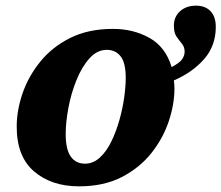

<svg xmlns="http://www.w3.org/2000/svg" viewBox="-20 -648 782 678"><path d="M259 10Q162 10 100.5 -42.5Q39 -95 39 -201Q39 -258 59.5 -318Q80 -378 122 -430Q164 -482 228 -514Q292 -546 379 -546Q451 -546 508 -514Q565 -482 586 -411Q616 -427 624 -440Q632 -453 632 -465Q632 -482 622.5 -493.5Q613 -505 603.5 -518.5Q594 -532 594 -557Q594 -589 616 -608.5Q638 -628 672 -628Q705 -628 723.5 -608.5Q742 -589 742 -553Q742 -486 700.5 -439Q659 -392 594 -364Q596 -350 596 -335Q596 -280 576 -220Q556 -160 515 -108Q474 -56 410.5 -23Q347 10 259 10ZM280 -70Q309 -70 332.5 -91.5Q356 -113 373 -148Q390 -183 401.5 -223.5Q413 -264 418.5 -303.5Q424 -343 424 -373Q424 -426 406 -449Q388 -472 357 -472Q323 -472 296 -442Q269 -412 250 -365Q231 -318 221.5 -267Q212 -216 212 -175Q212 -120 230 -95Q248 -70 280 -70Z"/></svg>

Font: Noto Serif ExtraBold
Style: Italic
Weight: 800
Italic angle: -12°
Designer: Monotype Design Team
Foundry: Monotype Imaging Inc.
Version: Version 2.013